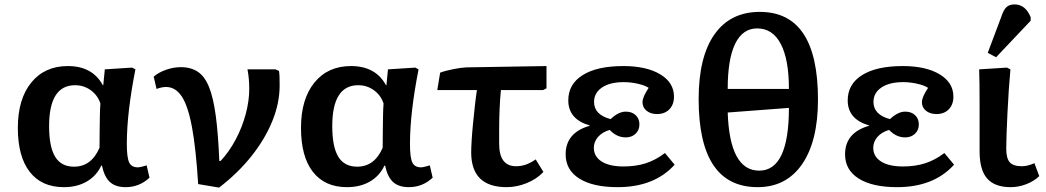

<svg xmlns="http://www.w3.org/2000/svg" viewBox="-20 -836 4751 872"><path d="M270 14Q169 14 115 -55.5Q61 -125 61 -255Q61 -386 122 -461Q183 -536 288 -536Q400 -536 447 -449H449L456 -521L580 -529L595 -521Q576 -425 566 -340Q556 -255 556 -182Q556 -121 566.5 -98.5Q577 -76 606 -76Q613 -76 624.5 -79Q636 -82 646 -85L659 -29Q613 14 551 14Q505 14 479.5 -9Q454 -32 443 -84H440Q418 -37 374 -11.5Q330 14 270 14ZM316 -79Q395 -79 432 -165Q432 -194 432.5 -231.5Q433 -269 433.5 -305Q434 -341 436 -366Q424 -403 392.5 -426Q361 -449 321 -449Q203 -449 203 -263Q203 -169 230.5 -124Q258 -79 316 -79Z M975 16 880 0Q870 -161 852 -258Q834 -355 805.5 -398Q777 -441 734 -441Q715 -441 691 -432L678 -488Q700 -507 734 -519Q768 -531 801 -531Q847 -531 878.5 -510Q910 -489 929.5 -440.5Q949 -392 960 -310Q971 -228 976 -105H982Q1021 -147 1050.5 -202.5Q1080 -258 1096 -318Q1112 -378 1112 -432Q1112 -480 1104 -521H1231L1247 -514Q1249 -502 1249.5 -488.5Q1250 -475 1250 -447Q1250 -368 1217 -286.5Q1184 -205 1122.5 -127.5Q1061 -50 975 16Z M1556 14Q1455 14 1401 -55.5Q1347 -125 1347 -255Q1347 -386 1408 -461Q1469 -536 1574 -536Q1686 -536 1733 -449H1735L1742 -521L1866 -529L1881 -521Q1862 -425 1852 -340Q1842 -255 1842 -182Q1842 -121 1852.5 -98.5Q1863 -76 1892 -76Q1899 -76 1910.5 -79Q1922 -82 1932 -85L1945 -29Q1899 14 1837 14Q1791 14 1765.5 -9Q1740 -32 1729 -84H1726Q1704 -37 1660 -11.5Q1616 14 1556 14ZM1602 -79Q1681 -79 1718 -165Q1718 -194 1718.5 -231.5Q1719 -269 1719.5 -305Q1720 -341 1722 -366Q1710 -403 1678.5 -426Q1647 -449 1607 -449Q1489 -449 1489 -263Q1489 -169 1516.5 -124Q1544 -79 1602 -79Z M2281 14Q2120 14 2120 -144Q2120 -163 2122 -197Q2124 -231 2128 -272Q2132 -313 2136.5 -353.5Q2141 -394 2146 -427H1966L1979 -506Q2003 -515 2039 -522Q2075 -529 2097 -530L2462 -536V-435L2447 -427H2255Q2251 -388 2249 -340.5Q2247 -293 2247 -250.5Q2247 -208 2247 -183Q2247 -81 2324 -81Q2346 -81 2367 -88Q2388 -95 2413 -112L2448 -55Q2418 -23 2372.5 -4.5Q2327 14 2281 14Z M2785 14Q2673 14 2611 -25Q2549 -64 2549 -135Q2549 -234 2659 -265V-266Q2561 -294 2561 -380Q2561 -454 2626.5 -495Q2692 -536 2811 -536Q2916 -536 2978.5 -498.5Q3041 -461 3041 -397Q3041 -361 3020 -339.5Q2999 -318 2964 -318Q2935 -318 2916.5 -333Q2898 -348 2898 -372Q2898 -395 2926 -437Q2910 -448 2877.5 -455.5Q2845 -463 2813 -463Q2750 -463 2714 -438.5Q2678 -414 2678 -373Q2678 -315 2753 -295Q2789 -329 2822 -329Q2850 -329 2867 -313Q2884 -297 2884 -271Q2884 -245 2866.5 -228.5Q2849 -212 2822 -212Q2781 -212 2749 -246Q2715 -236 2696 -214Q2677 -192 2677 -165Q2677 -125 2712.5 -102.5Q2748 -80 2812 -80Q2868 -80 2913 -94.5Q2958 -109 3000 -141L3044 -88Q2952 14 2785 14Z M3421 14Q3153 14 3153 -386Q3153 -578 3225 -680Q3297 -782 3431 -782Q3695 -782 3695 -384Q3695 -195 3623 -90.5Q3551 14 3421 14ZM3285 -432H3563Q3563 -566 3526 -636.5Q3489 -707 3419 -707Q3353 -707 3319 -637.5Q3285 -568 3285 -432ZM3428 -61Q3563 -61 3563 -346L3285 -325Q3294 -61 3428 -61Z M4054 14Q3942 14 3880 -25Q3818 -64 3818 -135Q3818 -234 3928 -265V-266Q3830 -294 3830 -380Q3830 -454 3895.5 -495Q3961 -536 4080 -536Q4185 -536 4247.5 -498.5Q4310 -461 4310 -397Q4310 -361 4289 -339.5Q4268 -318 4233 -318Q4204 -318 4185.5 -333Q4167 -348 4167 -372Q4167 -395 4195 -437Q4179 -448 4146.5 -455.5Q4114 -463 4082 -463Q4019 -463 3983 -438.5Q3947 -414 3947 -373Q3947 -315 4022 -295Q4058 -329 4091 -329Q4119 -329 4136 -313Q4153 -297 4153 -271Q4153 -245 4135.5 -228.5Q4118 -212 4091 -212Q4050 -212 4018 -246Q3984 -236 3965 -214Q3946 -192 3946 -165Q3946 -125 3981.5 -102.5Q4017 -80 4081 -80Q4137 -80 4182 -94.5Q4227 -109 4269 -141L4313 -88Q4221 14 4054 14Z M4570 14Q4498 14 4463.5 -25Q4429 -64 4429 -148Q4429 -193 4429 -248Q4429 -303 4429 -357Q4429 -411 4428.5 -454.5Q4428 -498 4427 -521L4553 -529L4569 -521Q4565 -478 4561.5 -426Q4558 -374 4555.5 -322Q4553 -270 4551.5 -227Q4550 -184 4550 -161Q4550 -117 4566 -99Q4582 -81 4621 -81Q4647 -81 4678 -95L4700 -36Q4676 -13 4641 0.5Q4606 14 4570 14ZM4504 -576 4466 -596 4528 -761Q4538 -792 4551.5 -804Q4565 -816 4588 -816Q4637 -816 4661 -758V-742Z"/></svg>

Font: Literata 7pt SemiBold
Style: Regular
Weight: 600
Designer: Latin by Veronika Burian and Jose Scaglione. Greek by Irene Vlachou. Cyrillic by Vera Evstafieva.
Foundry: TypeTogether
Version: Version 3.002